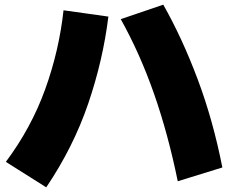

<svg xmlns="http://www.w3.org/2000/svg" viewBox="-20 -746 980 822"><path d="M679 -726Q760 -583 826 -407.5Q892 -232 932 -29L741 30Q700 -171 640 -343Q580 -515 497 -664ZM444 -675Q421 -488 357.5 -302Q294 -116 178 56L5 -53Q114 -199 173.5 -364Q233 -529 252 -702Z"/></svg>

Font: OA Gothic ExtraBold
Style: Regular
Weight: 800
Designer: Choi Chi-young, Lee Jaesang, Lee Juhyun, Han Dohee
Foundry: DDUNGSANG CORP.
Version: Version 1.000;Build 20210203